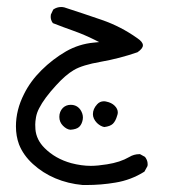

<svg xmlns="http://www.w3.org/2000/svg" viewBox="-20 -215 540 553"><path d="M25.9 148.9Q25.9 176.8 34.7 200.7Q46.9 231.9 74.7 257.3Q103 283.2 139.4 298.6Q175.8 314 218.3 317.9Q223.1 317.9 228.5 317.9Q271.5 317.9 312 311Q357.4 303.7 396 279.3L404.8 263.2Q405.3 261.2 405.3 258.5Q405.3 255.9 404.8 252.4Q403.3 244.1 397.5 236.8L383.3 229Q382.3 229 381.3 229Q365.7 229 352.1 237.3Q326.2 252.4 288.1 258.3Q260.7 262.7 241.7 262.7Q214.8 262.7 185.1 254.9Q139.2 242.2 108.4 211.4Q84.5 187.5 82 157.2Q81.5 151.9 81.5 143.6Q81.5 135.3 83.7 122.6Q85.9 109.9 92.8 96.7Q107.4 67.9 141.6 30.8Q168.5 1 192.9 -13.4Q217.3 -27.8 270.5 -37.1Q323.7 -46.4 376 -64.5Q391.6 -75.2 391.6 -84.5Q391.6 -94.2 375.5 -105Q328.1 -138.7 273.7 -157.5Q219.2 -176.3 165 -193.8Q160.2 -194.8 156.2 -194.8Q143.6 -194.8 133.3 -187.5L126.5 -172.9Q126 -169.9 126 -166.3Q126 -162.6 127.4 -157.7Q128.9 -152.8 132.3 -148.4Q162.1 -136.7 192.4 -126Q222.7 -115.2 252 -100.6L265.6 -93.8L250.5 -92.3Q207.5 -88.4 169.9 -66.9Q131.3 -44.4 99.4 -12.7Q67.4 19 49.3 55.7Q25.9 101.6 25.9 148.9ZM218.8 123.5Q218.8 112.3 211.9 101.6Q201.7 86.9 183.6 86.9Q170.4 86.9 161.1 95.7Q150.9 106.4 150.9 121.6Q150.9 136.7 161.4 147.2Q171.9 157.7 182.6 158.7Q199.7 157.7 207.5 150.9L209 149.4Q215.8 142.6 218.3 129.4Q218.8 126.5 218.8 123.5ZM319.3 108.9Q319.3 98.6 310.3 89.6Q301.3 80.6 286.1 77.6Q282.7 76.7 279.3 76.7Q267.6 76.7 259.8 85.4Q247.6 98.6 247.6 113.8Q247.6 127 259.3 139.2Q269.5 148.9 280.3 150.9Q297.4 148.9 305.2 141.4Q313 133.8 317.4 118.2Q319.3 113.3 319.3 108.9Z"/></svg>

Font: Bakudai
Style: Light
Weight: 300
Version: Version 1.48